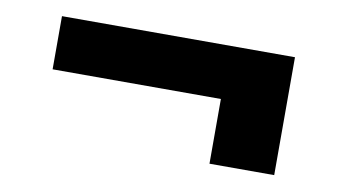

<svg xmlns="http://www.w3.org/2000/svg" viewBox="-40 -473 726 409"><g transform="rotate(10 322.5 -268.5)"><path d="M430 -281H66V-396H570V-141H430Z"/></g></svg>

Font: Maitree
Style: Bold
Weight: 700
Designer: CadsonDemak Team
Foundry: CadsonDemak
Version: Version 1.002